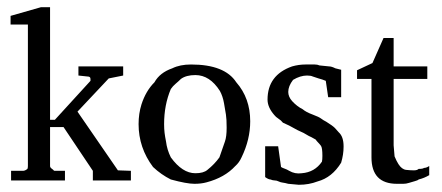

<svg xmlns="http://www.w3.org/2000/svg" viewBox="-20 -500 1225 532"><path d="M230.7 -276V-281.3Q230.7 -288 222.7 -288L197.3 -290.7V-316H321.3V-290.7L281.3 -282.7L194.7 -190.7L306.7 -28L342.7 -26.7V0H237.3V-26.7L156 -148H118.7V-40Q118.7 -36 123.3 -32.7Q128 -29.3 128.7 -28Q129.3 -26.7 132 -26.7H160V0H10.7V-26.7H44Q49.3 -26.7 56 -32Q57.3 -34.7 57.3 -40V-432H9.3V-456L93.3 -480H118.7V-168H132Z M589.3 -248Q561.3 -292 521.3 -292Q496 -292 481.3 -281.3Q474.7 -274.7 466.7 -268Q458.7 -261.3 453.3 -253.3Q434.7 -209.3 434.7 -156Q434.7 -142.7 436 -132Q437.3 -121.3 440 -108Q442.7 -85.3 453.3 -64Q485.3 -20 521.3 -20Q544 -20 554.7 -29.3Q574.7 -45.3 588 -64Q590.7 -72 594.7 -83.3Q598.7 -94.7 603.3 -108Q608 -121.3 608 -146Q608 -170.7 606 -182.7Q604 -194.7 600.7 -214Q597.3 -233.3 589.3 -248ZM634.7 -272Q673.3 -228 673.3 -164Q673.3 -113.3 649.3 -64Q642.7 -49.3 632 -40Q602.7 -8 552 5.3Q537.3 9.3 518.7 9.3Q497.3 9.3 453.3 -2.7Q426.7 -16 404 -37.3Q364 -90.7 364 -156Q364 -185.3 372 -210.7Q384 -248 408 -272Q422.7 -298.7 457.3 -310.7Q478.7 -321.3 509.3 -321.3Q602.7 -321.3 634.7 -272Z M909.3 -310.7 925.3 -306.7V-230.7H889.3L882.7 -276Q873.3 -280 862.7 -282.7L846.7 -288Q841.3 -290.7 830.7 -290.7Q812 -290.7 792 -278.7Q778.7 -261.3 778.7 -245.3Q778.7 -232 789.3 -220Q802.7 -205.3 818.7 -197.3Q828 -189.3 846 -182.7Q864 -176 870 -171.3Q876 -166.7 884 -162.7Q901.3 -152 908 -145.3L918.7 -133.3Q932 -121.3 932 -94.7V-93.3Q932 -72 925.3 -49.3Q900 -8 860 2.7Q836 12 808 12L778.7 9.3Q769.3 6.7 763.3 6Q757.3 5.3 752 2.7Q746.7 0 741.3 0Q736 0 729.3 -2.7Q724 -2.7 714.7 -9.3V-94.7H750.7L758.7 -37.3Q762.7 -34.7 768.7 -32.7Q774.7 -30.7 781.3 -26.7Q797.3 -17.3 816 -20Q852 -22.7 872 -52Q873.3 -57.3 873.3 -68Q873.3 -90.7 869.3 -96Q865.3 -101.3 861.3 -105.3Q857.3 -109.3 854.7 -113.3L842.7 -120Q836 -122.7 828.7 -127.3Q821.3 -132 813.3 -135.3Q805.3 -138.7 796 -144Q782.7 -152 764 -160Q758.7 -166.7 751.3 -171.3Q744 -176 740 -181.3Q721.3 -202.7 721.3 -224Q721.3 -292 789.3 -316Q808 -321.3 826.7 -321.3H852Q860 -321.3 865.3 -318.7L892 -316Q898.7 -316 909.3 -310.7Z M1154.7 -34.7Q1161.3 -34.7 1169.3 -40V-14.7Q1156 -6.7 1140 -2.7Q1137.3 0 1129.3 2Q1121.3 4 1113.3 6.7Q1105.3 9.3 1097.3 9.3H1080Q1009.3 9.3 1009.3 -64V-281.3H969.3V-305.3L1012 -325.3L1042.7 -394.7H1070.7V-316H1164V-281.3H1070.7V-97.3Q1070.7 -97.3 1073.3 -66.7Q1076 -60 1078.7 -54.7Q1081.3 -49.3 1084 -45.3Q1093.3 -30.7 1105.3 -29.3Q1117.3 -28 1126.7 -28Q1136 -28 1140 -32Q1152 -32 1154.7 -34.7Z"/></svg>

Font: Peddana
Style: Regular
Weight: 400
Designer: Appaji Ambarisha Darbha
Foundry: Appaji Ambarisha Darbha
Version: Version 1.0.4; ttfautohint (v1.2.25-373a) -l 7 -r 28 -G 50 -